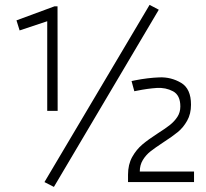

<svg xmlns="http://www.w3.org/2000/svg" viewBox="-20 -734 832 774"><path d="M170.4 -648.4 59.1 -611.3 46.4 -651.9 199.7 -708.5H211.9L212.4 -287.1H170.4ZM496.1 -29.8Q496.1 -70.8 512.9 -101.1Q529.8 -131.3 554 -151.6Q578.1 -171.9 616.7 -196.8Q647.5 -216.3 665.3 -230.5Q683.1 -244.6 695.1 -262.9Q707 -281.2 707 -304.7Q707 -350.1 677.5 -366Q647.9 -381.8 611.6 -379.4Q575.2 -377 531.7 -368.2Q528.8 -367.7 526.4 -367.2Q523.9 -366.7 521.5 -366.2L510.3 -407.2Q516.1 -408.2 524.4 -410.2Q576.2 -420.4 623 -422.1Q669.9 -423.8 710 -400.1Q750 -376.5 750 -312Q750 -274.9 734.4 -247.3Q718.8 -219.7 696.8 -201.7Q674.8 -183.6 637.7 -159.7Q605 -138.2 586.7 -123.8Q568.4 -109.4 555.9 -89.1Q543.5 -68.8 543.5 -42.5H762.2V0H496.1ZM159.2 0 583 -714.4 620.1 -694.8 197.3 19.5Z"/></svg>

Font: DavidDev Light
Style: Regular
Weight: 300
Designer: David.dev
Foundry: David.dev
Version: Version 1.001;FEAKit 1.0